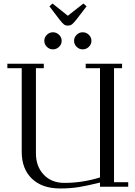

<svg xmlns="http://www.w3.org/2000/svg" viewBox="-20 -1066 771 1096"><path d="M22 -676.8V-702.1H230V-676.8H185.1V-189.9Q185.1 -116.2 229.5 -69.1Q273.9 -22 348.1 -22Q450.2 -22 550.8 -53.2V-676.8H469.2V-702.1H676.8V-676.8H630.9V-25.9H711.9V0H550.8V-23.9Q480 -6.3 431.4 1.7Q382.8 9.8 323.2 9.8Q220.2 9.8 162.1 -46.1Q104 -102.1 104 -199.2V-676.8ZM247.6 -798.6Q232.9 -813 232.9 -833Q232.9 -853 247.6 -867.4Q262.2 -881.8 282.2 -881.8Q302.2 -881.8 317.1 -867.4Q332 -853 332 -833Q332 -813 317.1 -798.6Q302.2 -784.2 282.2 -784.2Q262.2 -784.2 247.6 -798.6ZM262.2 -1029.8 279.8 -1045.9 367.2 -976.1 456.1 -1045.9 474.1 -1029.8 416 -954.1Q400.4 -934.6 390.9 -927.2Q381.3 -919.9 367.2 -919.9Q353.5 -919.9 344.7 -926.8Q335.9 -933.6 319.8 -954.1ZM417.5 -798.6Q402.8 -813 402.8 -833Q402.8 -853 417.5 -867.4Q432.1 -881.8 452.1 -881.8Q472.2 -881.8 487.1 -867.4Q502 -853 502 -833Q502 -813 487.1 -798.6Q472.2 -784.2 452.1 -784.2Q432.1 -784.2 417.5 -798.6Z"/></svg>

Font: Dehuti Alt
Style: Book
Weight: 400
Version: Version 1.2